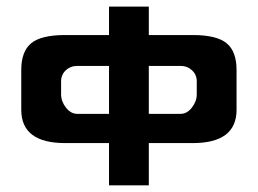

<svg xmlns="http://www.w3.org/2000/svg" viewBox="-20 -557 775 577"><path d="M427.2 0H307.6V-127H175.8Q43.9 -127 43.9 -227.1V-346.7Q43.9 -402.3 73.7 -427Q103.5 -451.7 175.8 -451.7H307.6V-537.1H427.2V-451.7H559.1Q631.3 -451.7 661.1 -427Q690.9 -402.3 690.9 -346.7V-227.1Q690.9 -127 559.1 -127H427.2ZM522.5 -214.8Q542 -214.8 556.6 -233.6Q571.3 -252.4 571.3 -273.4V-312.5Q571.3 -332.5 557.1 -345.7Q543 -358.9 522.5 -358.9H427.2V-214.8ZM307.6 -214.8V-358.9H212.4Q191.9 -358.9 177.7 -345.7Q163.6 -332.5 163.6 -312.5V-273.4Q163.6 -252.4 178.2 -233.6Q192.9 -214.8 212.4 -214.8Z"/></svg>

Font: Squarish Sans CT
Style: RegularSC
Weight: 400
Version: Version 0.9